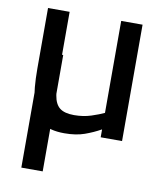

<svg xmlns="http://www.w3.org/2000/svg" viewBox="-79 -565 687 814"><g transform="rotate(10 265.0 -158.0)"><path d="M222 10Q157 10 122.5 -16.5Q88 -43 75 -98Q62 -153 62 -240V-501H155V-241Q155 -179 161 -142Q167 -105 187.5 -89Q208 -73 249 -73Q289 -73 322.5 -84Q356 -95 377 -105V-501H469V0H377V-34Q345 -16 308.5 -3Q272 10 222 10ZM68 185V-316H160V185Z"/></g></svg>

Font: Cairo Play SemiBold
Style: Regular
Weight: 600
Designer: Mohamed Gaber, Accademia di Belle Arti di Urbino
Foundry: Kief Type Foundry, Accademia di Belle Arti di Urbino
Version: Version 3.130;gftools[0.9.24]